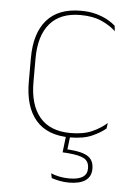

<svg xmlns="http://www.w3.org/2000/svg" viewBox="-51 -534 527 762"><g transform="rotate(5 213.0 -153.0)"><path d="M240.5 9.5Q150.5 9.5 104.8 -43.5Q59 -96.5 59 -196V-290.5Q59 -389.5 104.8 -442.2Q150.5 -495 240.5 -495Q275.5 -495 302 -487.5Q328.5 -480 347.8 -469.2Q367 -458.5 379 -447.5L381.5 -426Q358.5 -447.5 324.2 -462.8Q290 -478 240 -478Q160 -478 118.8 -429.8Q77.5 -381.5 77.5 -290.5V-196.5Q77.5 -105.5 118.8 -56.8Q160 -8 241.5 -8Q293.5 -8 328 -23.8Q362.5 -39.5 385.5 -60.5L382.5 -38.5Q363 -21.5 328.8 -6Q294.5 9.5 240.5 9.5ZM242 -1 234 66.5 223 57Q226 57.5 233.2 57.8Q240.5 58 245.5 58.5Q295 62 317.8 77.2Q340.5 92.5 340.5 125V126.5Q340.5 157 317.8 172.8Q295 188.5 252.5 188.5Q232.5 188.5 214 184.8Q195.5 181 183 176.5L179 158Q194.5 164.5 213 168.2Q231.5 172 252 172Q288 172 305.5 160.5Q323 149 323 127V125.5Q323 98.5 303.5 87.2Q284 76 238.5 72.5Q234 72 228.5 71.8Q223 71.5 217 71L225.5 -1Z"/></g></svg>

Font: Anek Gurmukhi Thin
Style: Regular
Weight: 250
Designer: Sarang Kulkarni (Gurmukhi), Yesha Goshar (Latin)
Foundry: Ek Type
Version: Version 1.003